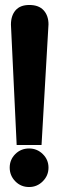

<svg xmlns="http://www.w3.org/2000/svg" viewBox="-20 -734 235 772"><path d="M24 -635 47 -151H147L175 -636Q175 -671 155.5 -692.5Q136 -714 98 -714Q61 -714 42.5 -692.5Q24 -671 24 -635ZM97 -137Q64 -137 41.5 -114.5Q19 -92 19 -60Q19 -28 41.5 -5Q64 18 97 18Q129 18 152 -5Q175 -28 175 -60Q175 -92 152 -114.5Q129 -137 97 -137Z"/></svg>

Font: Advent Pro Black
Style: Regular
Weight: 900
Version: Version 3.000